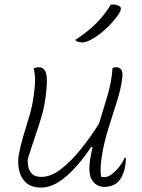

<svg xmlns="http://www.w3.org/2000/svg" viewBox="-20 -834 640 865"><path d="M132 -526Q144 -531 155 -531Q180 -531 188 -502.5Q196 -474 185 -394Q179 -349 167 -308.5Q155 -268 139.5 -223Q124 -178 105 -117Q102 -37 166 -37Q209 -37 254 -71.5Q299 -106 343 -160.5Q387 -215 426 -277Q446 -341 464.5 -404Q483 -467 487 -528Q495 -531 502 -531Q537 -531 531 -485Q525 -434 506.5 -376Q488 -318 469 -257.5Q450 -197 440 -138Q435 -107 433.5 -84.5Q432 -62 435 -38Q443 -36 451 -36Q466 -36 483.5 -49Q501 -62 517 -82.5Q533 -103 541 -123H547Q547 -94 540 -67Q531 -34 511 -14Q500 -3 483.5 2.5Q467 8 450 8Q416 8 396 -20.5Q376 -49 386 -115Q390 -141 397 -171H390Q338 -92 279.5 -40.5Q221 11 166 11Q122 11 98 -10.5Q74 -32 66.5 -65Q59 -98 64 -133Q72 -178 85 -221Q98 -264 111.5 -308.5Q125 -353 132 -403Q137 -438 138 -466Q139 -494 132 -526ZM479 -813Q501 -816 517 -807Q533 -798 515 -771Q493 -738 459.5 -706.5Q426 -675 393 -657Q377 -648 367 -645.5Q357 -643 349 -643Q328 -643 319 -654Q377 -692 415 -730.5Q453 -769 479 -813Z"/></svg>

Font: Recursive Sn Csl St Lt
Style: Italic
Weight: 300
Italic angle: -15°
Version: Version 1.079;hotconv 1.0.112;makeotfexe 2.5.65598; ttfautoh